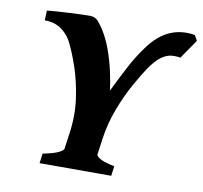

<svg xmlns="http://www.w3.org/2000/svg" viewBox="-73 -708 833 786"><g transform="rotate(10 344.0 -315.0)"><path d="M688 -605 633.3 -525.4Q615.7 -528.8 596.2 -527.1Q576.7 -525.4 554.7 -510Q532.7 -494.6 506.8 -457Q487.3 -428.2 460.2 -379.6Q433.1 -331.1 409.7 -269.8Q386.2 -208.5 377 -142.1L367.7 -75.7Q367.2 -69.3 383.3 -59.6Q399.4 -49.8 443.8 -40.5L438.5 0H140.6L146 -40.5Q191.9 -49.8 210.9 -59.3Q230 -68.8 231 -75.7L240.2 -142.1Q251 -217.3 241 -287.1Q231 -356.9 211.4 -414.3Q191.9 -471.7 172.9 -508.8Q157.7 -539.6 129.2 -559.6Q100.6 -579.6 60.1 -579.6L61.5 -620.1Q76.2 -622.1 101.3 -623.8Q126.5 -625.5 154.3 -627Q182.1 -628.4 205.1 -629.2Q228 -629.9 238.3 -629.9Q261.2 -629.9 273.9 -615Q286.6 -600.1 296.9 -584Q318.8 -549.8 334.5 -505.6Q350.1 -461.4 359.6 -418Q369.1 -374.5 372.6 -342.3Q402.8 -403.8 427.2 -450.2Q451.7 -496.6 482.9 -539.1Q523.4 -594.7 571.3 -615.7Q619.1 -636.7 675.3 -627Z"/></g></svg>

Font: Gentium Book Plus
Style: Bold Italic
Weight: 700
Italic angle: -8°
Designer: Victor Gaultney, Annie Olsen, Iska Routamaa, Becca Hirsbrunner
Foundry: SIL International
Version: Version 6.101